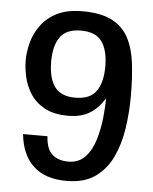

<svg xmlns="http://www.w3.org/2000/svg" viewBox="-49 -682 587 735"><g transform="rotate(5 244.5 -314.0)"><path d="M343.8 -436.5Q343.8 -375 319.8 -341.3Q295.9 -307.6 239.3 -307.6Q183.6 -307.6 159.7 -341.3Q135.7 -375 135.7 -436.5Q135.7 -499 159.7 -532.2Q183.6 -565.4 239.3 -565.4Q295.9 -565.4 319.8 -532.2Q343.8 -499 343.8 -436.5ZM451.2 -332Q451.2 -401.4 444.3 -458Q437.5 -514.6 416 -555.2Q394.5 -595.7 352.1 -617.7Q309.6 -639.6 239.3 -639.6Q179.7 -639.6 141.1 -620.1Q102.5 -600.6 79.6 -568.8Q56.6 -537.1 47.4 -501.5Q38.1 -465.8 38.1 -433.6Q38.1 -405.3 45.4 -371.6Q52.7 -337.9 71.8 -307.1Q90.8 -276.4 126.5 -256.3Q162.1 -236.3 218.8 -236.3Q268.6 -236.3 301.3 -256.8Q334 -277.3 357.4 -315.4Q357.4 -284.2 353 -241.2Q348.6 -198.2 336.4 -156.7Q324.2 -115.2 299.3 -88.4Q274.4 -61.5 234.4 -61.5Q196.3 -61.5 172.9 -81.5Q149.4 -101.6 146.5 -151.4H52.7Q60.5 -72.3 106 -29.8Q151.4 12.7 233.4 12.7Q301.8 12.7 344.2 -17.6Q386.7 -47.9 410.2 -98.6Q433.6 -149.4 442.4 -210.4Q451.2 -271.5 451.2 -332Z"/></g></svg>

Font: Namkio Khamti Book
Style: Regular
Weight: 500
Designer: Debbi Hosken
Foundry: SIL International
Version: Version 3.917